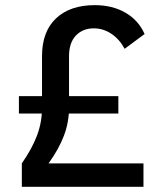

<svg xmlns="http://www.w3.org/2000/svg" viewBox="-20 -723 626 743"><path d="M64.5 0V-90.8Q104 -147.5 123.3 -198.7Q142.6 -250 142.6 -306.2V-505.9Q142.6 -600.6 196.8 -651.9Q251 -703.1 346.7 -703.1Q415 -703.1 465.6 -673.8Q516.1 -644.5 539.6 -591.3L462.4 -534.2Q441.9 -571.8 410.6 -592.5Q379.4 -613.3 342.8 -613.3Q300.3 -613.3 273.7 -585.4Q247.1 -557.6 247.1 -505.4V-306.2Q247.1 -250 227.5 -198.2Q208 -146.5 168 -90.8V0ZM93.8 0V-90.8H535.2V0ZM53.2 -283.7V-351.1H438V-283.7Z"/></svg>

Font: Cascadia Mono PL
Style: Regular
Weight: 400
Monospace: yes
Designer: Aaron Bell
Foundry: Saja Typeworks
Version: Version 2102.003